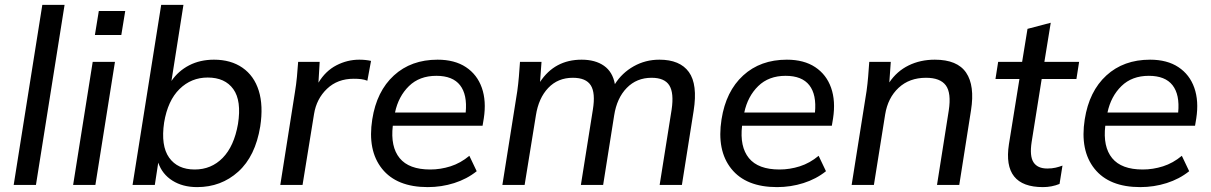

<svg xmlns="http://www.w3.org/2000/svg" viewBox="-20 -756 4951 785"><path d="M36 0 153 -736H244L127 0Z M368 -613 384 -711H492L476 -613ZM279 0 359 -503H450L370 0Z M786 9Q727 9 685 -17.5Q643 -44 627 -91L613 0H522L639 -736H730L681 -425Q709 -466 753.5 -489Q798 -512 855 -512Q924 -512 971.5 -479Q1019 -446 1038 -385Q1057 -324 1044 -239Q1024 -117 954 -54Q884 9 786 9ZM776 -63Q844 -63 890.5 -110.5Q937 -158 953 -249Q968 -344 934 -391.5Q900 -439 829 -439Q762 -439 714 -392Q666 -345 651 -255Q637 -160 671.5 -111.5Q706 -63 776 -63Z M1126 0 1186 -380Q1191 -410 1194 -441.5Q1197 -473 1199 -503H1287L1282 -418Q1311 -466 1355.5 -489Q1400 -512 1449 -512Q1475 -512 1497 -507L1482 -426Q1469 -431 1456 -432.5Q1443 -434 1426 -434Q1360 -434 1317 -393Q1274 -352 1264 -290L1217 0Z M1729 9Q1602 9 1542 -66Q1482 -141 1502 -268Q1520 -383 1590.5 -447.5Q1661 -512 1769 -512Q1839 -512 1885 -481.5Q1931 -451 1950 -397Q1969 -343 1958 -272L1953 -242H1586Q1576 -156 1614 -109.5Q1652 -63 1739 -63Q1781 -63 1822 -76Q1863 -89 1899 -119L1929 -56Q1889 -24 1837 -7.5Q1785 9 1729 9ZM1764 -446Q1695 -446 1652 -404Q1609 -362 1595 -296H1884Q1891 -369 1861 -407.5Q1831 -446 1764 -446Z M2034 0 2095 -384Q2099 -413 2101.5 -443Q2104 -473 2106 -503H2194L2188 -421Q2248 -512 2358 -512Q2414 -512 2449.5 -487Q2485 -462 2494 -412Q2523 -458 2571 -485Q2619 -512 2676 -512Q2760 -512 2796.5 -461.5Q2833 -411 2816 -303L2768 0H2677L2726 -308Q2736 -376 2716.5 -407Q2697 -438 2644 -438Q2583 -438 2542.5 -396.5Q2502 -355 2491 -284L2446 0H2355L2404 -308Q2415 -376 2395.5 -407Q2376 -438 2322 -438Q2261 -438 2221.5 -396.5Q2182 -355 2171 -284L2125 0Z M3157 9Q3030 9 2970 -66Q2910 -141 2930 -268Q2948 -383 3018.5 -447.5Q3089 -512 3197 -512Q3267 -512 3313 -481.5Q3359 -451 3378 -397Q3397 -343 3386 -272L3381 -242H3014Q3004 -156 3042 -109.5Q3080 -63 3167 -63Q3209 -63 3250 -76Q3291 -89 3327 -119L3357 -56Q3317 -24 3265 -7.5Q3213 9 3157 9ZM3192 -446Q3123 -446 3080 -404Q3037 -362 3023 -296H3312Q3319 -369 3289 -407.5Q3259 -446 3192 -446Z M3462 0 3523 -384Q3527 -413 3529.5 -443Q3532 -473 3534 -503H3622L3616 -419Q3647 -465 3695 -488.5Q3743 -512 3802 -512Q3894 -512 3930 -459Q3966 -406 3950 -305L3902 0H3811L3859 -304Q3870 -376 3847 -407Q3824 -438 3766 -438Q3698 -438 3654 -397Q3610 -356 3599 -288L3553 0Z M4244 9Q4078 9 4105 -166L4148 -433H4050L4061 -503H4159L4181 -638L4276 -663L4250 -503H4392L4381 -433H4239L4198 -176Q4189 -118 4205.5 -92.5Q4222 -67 4262 -67Q4281 -67 4296 -70.5Q4311 -74 4324 -79L4312 -4Q4280 9 4244 9Z M4642 9Q4515 9 4455 -66Q4395 -141 4415 -268Q4433 -383 4503.5 -447.5Q4574 -512 4682 -512Q4752 -512 4798 -481.5Q4844 -451 4863 -397Q4882 -343 4871 -272L4866 -242H4499Q4489 -156 4527 -109.5Q4565 -63 4652 -63Q4694 -63 4735 -76Q4776 -89 4812 -119L4842 -56Q4802 -24 4750 -7.5Q4698 9 4642 9ZM4677 -446Q4608 -446 4565 -404Q4522 -362 4508 -296H4797Q4804 -369 4774 -407.5Q4744 -446 4677 -446Z"/></svg>

Font: Mulish Medium
Style: Italic
Weight: 500
Italic angle: -9°
Designer: Vernon Adams
Foundry: Vernon Adams
Version: Version 3.603; ttfautohint (v1.8.3)